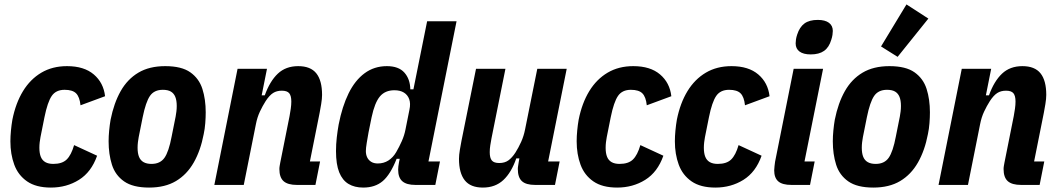

<svg xmlns="http://www.w3.org/2000/svg" viewBox="-20 -836 4786 868"><path d="M210 12Q143 12 102.5 -16Q62 -44 44.5 -91.5Q27 -139 27 -197Q27 -220 29.5 -246Q32 -272 36 -295Q51 -370 84 -424Q117 -478 167 -507.5Q217 -537 283 -537Q360 -537 404 -499.5Q448 -462 455 -401L344 -360Q340 -398 324 -414Q308 -430 272 -430Q233 -430 214 -402.5Q195 -375 181 -306L163 -216Q161 -205 159.5 -193Q158 -181 158 -168Q158 -143 164.5 -127Q171 -111 185 -103Q199 -95 221 -95Q261 -95 281.5 -115Q302 -135 315 -180L419 -132Q393 -58 337 -23Q281 12 210 12Z M654 12Q581 12 541 -16Q501 -44 486 -91.5Q471 -139 471 -197Q471 -220 473.5 -246Q476 -272 480 -295Q495 -370 525.5 -424Q556 -478 605.5 -507.5Q655 -537 727 -537Q801 -537 840.5 -509Q880 -481 895 -434Q910 -387 910 -328Q910 -306 908 -279.5Q906 -253 901 -230Q887 -156 856 -101.5Q825 -47 775.5 -17.5Q726 12 654 12ZM665 -95Q704 -95 723.5 -122.5Q743 -150 756 -219L774 -309Q776 -320 777.5 -332Q779 -344 779 -357Q779 -382 772.5 -398Q766 -414 752.5 -422Q739 -430 716 -430Q677 -430 658 -402.5Q639 -375 625 -306L607 -216Q605 -205 603.5 -193Q602 -181 602 -168Q602 -143 608.5 -127Q615 -111 629 -103Q643 -95 665 -95Z M1082 0H949L1054 -525H1187L1163 -405H1177Q1200 -469 1236 -503Q1272 -537 1328 -537Q1384 -537 1410 -504.5Q1436 -472 1436 -407Q1436 -390 1432 -365.5Q1428 -341 1425 -326L1381 -106H1427L1406 0H1322Q1281 0 1262 -17Q1243 -34 1243 -72Q1243 -79 1244.5 -87Q1246 -95 1247 -101L1289 -311Q1292 -327 1294.5 -344.5Q1297 -362 1297 -377Q1297 -403 1287.5 -414.5Q1278 -426 1254 -426Q1231 -426 1214.5 -415.5Q1198 -405 1181 -379Q1167 -357 1155 -331.5Q1143 -306 1137 -275Z M1948 0H1858Q1818 0 1799 -16.5Q1780 -33 1780 -69Q1780 -77 1781 -84Q1782 -91 1784 -103L1787 -118H1773Q1745 -47 1710.5 -17.5Q1676 12 1622 12Q1583 12 1555.5 -4.5Q1528 -21 1513.5 -57Q1499 -93 1499 -153Q1499 -184 1502.5 -214.5Q1506 -245 1511 -273Q1527 -355 1556 -414Q1585 -473 1628.5 -505Q1672 -537 1729 -537Q1782 -537 1808 -508Q1834 -479 1835 -432H1849L1911 -740H2044L1917 -106H1969ZM1688 -97Q1715 -97 1736 -110.5Q1757 -124 1771 -148Q1785 -172 1796.5 -198Q1808 -224 1813 -250L1831 -340Q1837 -368 1830 -387.5Q1823 -407 1806 -417.5Q1789 -428 1763 -428Q1721 -428 1697.5 -400Q1674 -372 1660 -306L1646 -237Q1642 -215 1638 -190.5Q1634 -166 1634 -153Q1634 -137 1640 -124.5Q1646 -112 1658 -104.5Q1670 -97 1688 -97Z M2132 -525H2265L2202 -211Q2199 -195 2196.5 -179Q2194 -163 2194 -148Q2194 -122 2203.5 -110.5Q2213 -99 2237 -99Q2262 -99 2278.5 -111Q2295 -123 2310 -146Q2324 -168 2336 -194.5Q2348 -221 2354 -252L2409 -525H2542L2458 -106H2510L2489 0H2399Q2358 0 2339.5 -17Q2321 -34 2321 -72Q2321 -79 2322.5 -87Q2324 -95 2325 -103L2328 -120H2314Q2292 -56 2255.5 -22Q2219 12 2163 12Q2107 12 2081 -21Q2055 -54 2055 -118Q2055 -135 2059 -159Q2063 -183 2066 -198Z M2770 12Q2703 12 2662.5 -16Q2622 -44 2604.5 -91.5Q2587 -139 2587 -197Q2587 -220 2589.5 -246Q2592 -272 2596 -295Q2611 -370 2644 -424Q2677 -478 2727 -507.5Q2777 -537 2843 -537Q2920 -537 2964 -499.5Q3008 -462 3015 -401L2904 -360Q2900 -398 2884 -414Q2868 -430 2832 -430Q2793 -430 2774 -402.5Q2755 -375 2741 -306L2723 -216Q2721 -205 2719.5 -193Q2718 -181 2718 -168Q2718 -143 2724.5 -127Q2731 -111 2745 -103Q2759 -95 2781 -95Q2821 -95 2841.5 -115Q2862 -135 2875 -180L2979 -132Q2953 -58 2897 -23Q2841 12 2770 12Z M3214 12Q3147 12 3106.5 -16Q3066 -44 3048.5 -91.5Q3031 -139 3031 -197Q3031 -220 3033.5 -246Q3036 -272 3040 -295Q3055 -370 3088 -424Q3121 -478 3171 -507.5Q3221 -537 3287 -537Q3364 -537 3408 -499.5Q3452 -462 3459 -401L3348 -360Q3344 -398 3328 -414Q3312 -430 3276 -430Q3237 -430 3218 -402.5Q3199 -375 3185 -306L3167 -216Q3165 -205 3163.5 -193Q3162 -181 3162 -168Q3162 -143 3168.5 -127Q3175 -111 3189 -103Q3203 -95 3225 -95Q3265 -95 3285.5 -115Q3306 -135 3319 -180L3423 -132Q3397 -58 3341 -23Q3285 12 3214 12Z M3645 -590Q3612 -590 3594.5 -603Q3577 -616 3577 -640Q3577 -648 3578.5 -658Q3580 -668 3584 -680Q3595 -714 3617 -730Q3639 -746 3677 -746Q3710 -746 3727.5 -733Q3745 -720 3745 -696Q3745 -689 3743.5 -678.5Q3742 -668 3738 -656Q3728 -622 3705.5 -606Q3683 -590 3645 -590ZM3642 0H3558Q3517 0 3498.5 -16Q3480 -32 3480 -66Q3480 -74 3481.5 -85Q3483 -96 3484 -105L3568 -525H3701L3617 -106H3663Z M3928 12Q3855 12 3815 -16Q3775 -44 3760 -91.5Q3745 -139 3745 -197Q3745 -220 3747.5 -246Q3750 -272 3754 -295Q3769 -370 3799.5 -424Q3830 -478 3879.5 -507.5Q3929 -537 4001 -537Q4075 -537 4114.5 -509Q4154 -481 4169 -434Q4184 -387 4184 -328Q4184 -306 4182 -279.5Q4180 -253 4175 -230Q4161 -156 4130 -101.5Q4099 -47 4049.5 -17.5Q4000 12 3928 12ZM3939 -95Q3978 -95 3997.5 -122.5Q4017 -150 4030 -219L4048 -309Q4050 -320 4051.5 -332Q4053 -344 4053 -357Q4053 -382 4046.5 -398Q4040 -414 4026.5 -422Q4013 -430 3990 -430Q3951 -430 3932 -402.5Q3913 -375 3899 -306L3881 -216Q3879 -205 3877.5 -193Q3876 -181 3876 -168Q3876 -143 3882.5 -127Q3889 -111 3903 -103Q3917 -95 3939 -95ZM4177 -752 4038 -579 3963 -626 4078 -816Z M4356 0H4223L4328 -525H4461L4437 -405H4451Q4474 -469 4510 -503Q4546 -537 4602 -537Q4658 -537 4684 -504.5Q4710 -472 4710 -407Q4710 -390 4706 -365.5Q4702 -341 4699 -326L4655 -106H4701L4680 0H4596Q4555 0 4536 -17Q4517 -34 4517 -72Q4517 -79 4518.5 -87Q4520 -95 4521 -101L4563 -311Q4566 -327 4568.5 -344.5Q4571 -362 4571 -377Q4571 -403 4561.5 -414.5Q4552 -426 4528 -426Q4505 -426 4488.5 -415.5Q4472 -405 4455 -379Q4441 -357 4429 -331.5Q4417 -306 4411 -275Z"/></svg>

Font: IBM Plex Sans Condensed
Style: Bold Italic
Weight: 700
Width: 3
Italic angle: -11.31°
Designer: Mike Abbink, Paul van der Laan, Pieter van Rosmalen
Foundry: Bold Monday
Version: Version 3.201